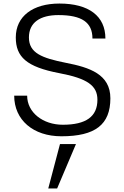

<svg xmlns="http://www.w3.org/2000/svg" viewBox="-20 -755 700 1082"><path d="M60 -216C60 -79 167 13 326 13C517 13 602 -53 602 -201C602 -336 486 -375 351 -401C216 -428 143 -456 143 -544C143 -628 206 -670 309 -670C441 -670 501 -629 501 -538H574C574 -664 481 -735 315 -735C166 -735 69 -664 69 -544C69 -434 130 -378 313 -343C473 -313 529 -272 529 -193C529 -98 465 -52 334 -52C222 -52 133 -121 133 -216ZM408 57H318L252 307H302Z"/></svg>

Font: Perun Light
Style: Regular
Weight: 300
Foundry: Copyright (c) Stefan Peev, Context Ltd, 2016
Version: Version 1.089